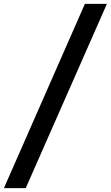

<svg xmlns="http://www.w3.org/2000/svg" viewBox="-80 -800 575 997"><path d="M-59.6 176.8 360.8 -779.8H475.1L53.7 176.8Z"/></svg>

Font: Merriweather UltraBold
Style: Italic
Weight: 900
Italic angle: -7°
Designer: Eben Sorkin ( eben@eyebytes.com )
Foundry: Eben Sorkin ( eben@eyebytes.com )
Version: Version 1.52; ttfautohint (v1.4.1)